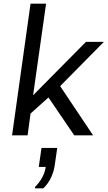

<svg xmlns="http://www.w3.org/2000/svg" viewBox="-20 -740 588 1050"><path d="M46 0 147 -720H232L161 -219L450 -511H548L309 -269L489 0H386L245 -207L147 -119L131 0ZM171 290 172 282Q196 258 211 230Q226 202 230 173H192L207 69H293L280 159Q276 193 260.5 228Q245 263 217 290Z"/></svg>

Font: Chivo Medium Light
Style: Italic
Weight: 300
Italic angle: -8.05°
Version: Version 2.002